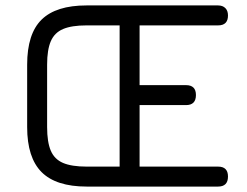

<svg xmlns="http://www.w3.org/2000/svg" viewBox="-20 -687 910 707"><path d="M299 0Q186.5 0 133.2 -53.2Q80 -106.5 80 -219V-449Q80 -562.5 133.2 -614.8Q186.5 -667 298.5 -667H783Q800 -667 809.8 -657.2Q819.5 -647.5 819.5 -630Q819.5 -593.5 783 -593.5H494V-373.5H665Q701.5 -373.5 701.5 -337Q701.5 -300 665 -300H494V-73.5H783Q819.5 -73.5 819.5 -37Q819.5 0 783 0ZM299 -73.5H420.5V-593.5H298.5Q244 -593.5 212.5 -580.2Q181 -567 167.2 -535.5Q153.5 -504 153.5 -449V-219Q153.5 -164 167 -132.2Q180.5 -100.5 212.2 -87Q244 -73.5 299 -73.5Z"/></svg>

Font: Jura Light SemiBold
Style: Regular
Weight: 600
Version: Version 5.106